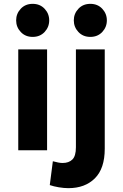

<svg xmlns="http://www.w3.org/2000/svg" viewBox="-20 -782 640 999"><path d="M75 0V-525H225V0ZM64 -676Q64 -711 88 -736.5Q112 -762 150 -762Q188 -762 212 -736.5Q236 -711 236 -676Q236 -641 212 -615.5Q188 -590 150 -590Q112 -590 88 -615.5Q64 -641 64 -676ZM239 181 255 57Q271 61 282.5 63.5Q294 66 306 66Q338 66 356.5 48Q375 30 375 -16V-525H525V-8Q525 95 473.5 146Q422 197 336 197Q313 197 286 192.5Q259 188 239 181ZM364 -676Q364 -711 388 -736.5Q412 -762 450 -762Q488 -762 512 -736.5Q536 -711 536 -676Q536 -641 512 -615.5Q488 -590 450 -590Q412 -590 388 -615.5Q364 -641 364 -676Z"/></svg>

Font: Radio Canada
Style: Regular
Weight: 400
Designer: Charles Daoud, Etienne Aubert Bonn, Alexandre Saumier Demers, Jacques Le Bailly
Foundry: Radio-Canada
Version: Version 2.104;gftools[0.9.28.dev5+ged2979d]